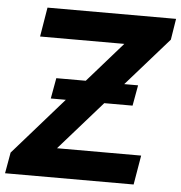

<svg xmlns="http://www.w3.org/2000/svg" viewBox="-59 -778 781 828"><g transform="rotate(5 331.5 -364.0)"><path d="M-6.8 0 9.3 -90.8 457 -600.6H92.3L113.3 -727.5H669.9L655.3 -636.2L207 -127H571.3L549.8 0ZM161.6 -338.4 177.7 -427.7H531.7L515.6 -338.4Z"/></g></svg>

Font: Inter Tight
Style: Bold Italic
Weight: 700
Italic angle: -9.39999°
Designer: Rasmus Andersson
Foundry: rsms
Version: Version 3.004